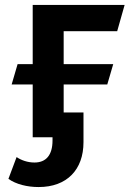

<svg xmlns="http://www.w3.org/2000/svg" viewBox="-20 -554 546 775"><path d="M237 -428H453L483 -534H112V-295H51L27 -213H112V0H192V13C192 72 166 102 119 102C92 102 66 93 47 80L14 168C45 190 90 201 136 201C250 201 317 131 317 20V-100H237V-213H413L437 -295H237Z"/></svg>

Font: Talent
Style: Bold
Weight: 600
Designer: Mike Powis
Version: Version 1.001;hotconv 1.0.109;makeotfexe 2.5.65596